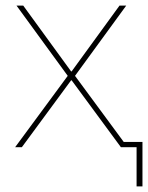

<svg xmlns="http://www.w3.org/2000/svg" viewBox="-20 -526 529 686"><path d="M468 140V0H412L236 -239H234L58 0H34L222 -255L39 -506H63L234 -271H236L407 -506H431L248 -255L422 -19H489V140Z"/></svg>

Font: IBM Plex Sans Thin
Style: Regular
Weight: 250
Designer: Mike Abbink, Paul van der Laan, Pieter van Rosmalen
Foundry: Bold Monday
Version: Version 3.201